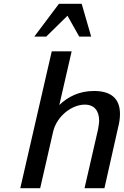

<svg xmlns="http://www.w3.org/2000/svg" viewBox="-20 -993 653 1013"><path d="M461 -800 411 -973H291L161 -800H224L336 -910L398 -800ZM87 0H192L260 -297C279 -381 360 -441 427 -441C478 -441 503 -408 503 -356C503 -343 500 -327 497 -309L426 0H531L603 -320C610 -346 613 -370 613 -392C613 -472 567 -513 476 -513C397 -513 338 -482 293 -439L358 -722H253Z"/></svg>

Font: Perun Medium Italic
Style: Regular
Weight: 500
Italic angle: -12°
Foundry: Copyright (c) Stefan Peev, Context Ltd, 2016
Version: Version 1.026